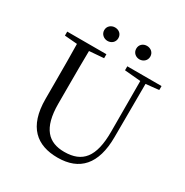

<svg xmlns="http://www.w3.org/2000/svg" viewBox="-205 -1073 1207 1253"><g transform="rotate(30 398.5 -446.0)"><path d="M302.7 -806.5C332 -806.5 356 -826.6 356 -857.4C356 -888.9 332 -907.8 302.7 -907.8C275.7 -907.8 249.6 -888.9 249.6 -857.4C249.6 -826.6 275.7 -806.5 302.7 -806.5ZM543.5 -806.5C571.5 -806.5 596.6 -826.6 596.6 -857.4C596.6 -888.9 571.5 -907.8 543.5 -907.8C515.4 -907.8 491 -888.9 491 -857.4C491 -826.6 515.4 -806.5 543.5 -806.5ZM401.2 16.1C566.6 16.1 656.5 -81.6 657.1 -285.6L658.7 -728H619.4L620.2 -305.7C620.6 -114.5 556 -38.3 420.2 -38.3C302.1 -38.3 230.2 -105.3 230.2 -291.5V-391C230.2 -505.8 230.2 -617.4 232.2 -728H140C142.4 -616.4 142.4 -503.8 142.4 -391V-276.5C142.4 -65.7 245.8 16.1 401.2 16.1ZM45.5 -698 179.8 -686.9H201.1L340.7 -698V-728H45.5ZM498.2 -698 626.2 -686.7H647.1L756.2 -698V-728H498.2Z"/></g></svg>

Font: Source Han Serif CN VF
Style: Regular
Weight: 250
Designer: Ryoko NISHIZUKA 西塚涼子 (kana & ideographs); Frank Grießhammer (Latin, Greek & Cyrillic); Wenlong ZHANG 张文龙 (bopomofo); San
Foundry: Adobe
Version: Version 2.002;hotconv 1.1.0;makeotfexe 2.6.0